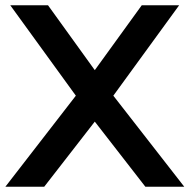

<svg xmlns="http://www.w3.org/2000/svg" viewBox="-27 -710 720 730"><path d="M141.1 0 333.4 -247.6 525.7 0H673.6L403.9 -346.2L654.1 -689.9H511.9L333.4 -443.3L155.6 -689.9H12.1L261.4 -346.2L-6.6 0Z"/></svg>

Font: Saysettha
Style: Regular
Weight: 400
Designer: John M. Durdin
Foundry: Lao Script for Windows
Version: Version 2.201